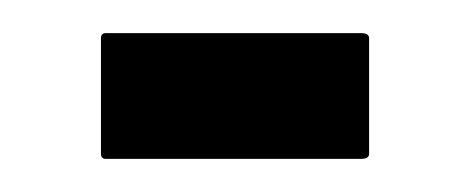

<svg xmlns="http://www.w3.org/2000/svg" viewBox="-20 -96 283 116"><path d="M44 0Q41 0 41 -3V-73Q41 -76 44 -76H198Q203 -76 203 -73V-3Q203 0 198 0Z"/></svg>

Font: Noto Naskh Arabic
Style: Regular
Weight: 400
Designer: Monotype Design Team, David Williams, Mohamad Dakak and Nizar Qandah
Foundry: Monotype Imaging Inc.
Version: Version 2.013